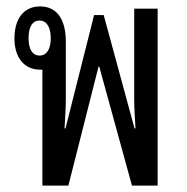

<svg xmlns="http://www.w3.org/2000/svg" viewBox="-20 -578 581 598"><path d="M112 0H193L287 -371H289L391 0H471V-551H398V-270C398 -243 400 -211 402 -178H399L303 -531H273L184 -178H181C183 -211 185 -243 185 -270V-448C185 -518 157 -558 105 -558C54 -558 25 -520 25 -458C25 -398 56 -361 105 -361C107 -361 110 -361 112 -361ZM103 -405C79 -405 69 -428 69 -459C69 -491 79 -514 103 -514C127 -514 138 -491 138 -459C138 -427 127 -405 103 -405Z"/></svg>

Font: Noto Sans Thai Looped ExtraCondensed
Style: Regular
Weight: 400
Width: 2
Designer: Sasikarn Vongin, Ben Mitchell
Foundry: The Fontpad Ltd
Version: Version 1.001